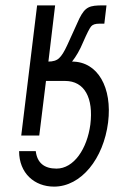

<svg xmlns="http://www.w3.org/2000/svg" viewBox="-20 -504 447 714"><path d="M248 -275C263 -294 277 -318 289 -347C303 -379 313 -399 319 -406C325 -413 335 -416 350 -416H368L376 -484H363C313 -484 297 -479 275 -435L230 -336C219 -312 209 -296 200 -288C191 -279 177 -275 160 -275L185 -484H118L59 0H126L151 -203H222C295 -203 328 -139 316 -41C304 49 255 123 190 123C144 123 118 101 113 58H51C51 140 108 190 181 190C282 190 365 86 382 -49C398 -178 344 -275 248 -275Z"/></svg>

Font: Gamestation Condensed
Style: Italic
Weight: 400
Width: 3
Designer: Jonas Hecksher
Foundry: Jonas Hecksher, Playtypeª, e-types AS
Version: Version 1.003